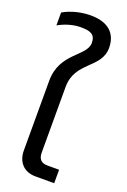

<svg xmlns="http://www.w3.org/2000/svg" viewBox="-153 -848 594 899"><g transform="rotate(20 144.0 -398.5)"><path d="M57 -443V-96C57 -39 91 0 149 0H243V-67H186C154 -67 139 -82 139 -116V-442C139 -569 268 -580 268 -683C268 -753 225 -797 136 -797C90 -797 39 -785 0 -762V-698C36 -718 75 -729 111 -729C158 -729 184 -720 184 -677C184 -610 57 -583 57 -443Z"/></g></svg>

Font: Kanit Light
Style: Regular
Weight: 300
Designer: Katatrad Team
Foundry: CadsonDemak
Version: Version 1.000;PS 001.000;hotconv 1.0.88;makeotf.lib2.5.64775